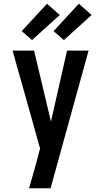

<svg xmlns="http://www.w3.org/2000/svg" viewBox="-20 -1005 540 1025"><path d="M135 0Q146 -36 156 -72.5Q166 -109 176 -145L194 -212L125 -458L47 -735H162L252 -356L338 -735H453L250 0ZM321 -791 266 -839 401 -985 469 -925ZM151 -791 96 -839 231 -985 299 -925Z"/></svg>

Font: Iosevka SS08 Regular
Style: Bold
Weight: 700
Monospace: yes
Designer: Belleve Invis
Foundry: Belleve Invis
Version: Version 16.3.4; ttfautohint (v1.8.4)